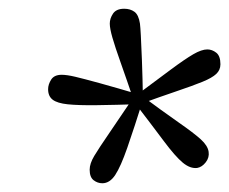

<svg xmlns="http://www.w3.org/2000/svg" viewBox="-20 -770 524 439"><path d="M231 -716Q231 -728 238.5 -739Q246 -750 264 -750Q278 -750 287.5 -743Q297 -736 300 -716Q301 -708 302 -689Q303 -670 304.5 -632.5Q306 -595 307 -533L289 -531Q269 -590 256 -626.5Q243 -663 237 -684Q231 -705 231 -716ZM90 -566Q90 -577 97 -588Q104 -599 121 -599Q133 -599 152 -594.5Q171 -590 207.5 -580Q244 -570 308 -551L304 -532Q242 -530 200.5 -529.5Q159 -529 135 -531.5Q111 -534 100.5 -542Q90 -550 90 -566ZM185 -382Q185 -396 195.5 -413.5Q206 -431 229 -464.5Q252 -498 291 -556L309 -548Q286 -475 271 -432Q256 -389 243.5 -370Q231 -351 214 -351Q203 -351 194 -358Q185 -365 185 -382ZM282 -543 296 -557Q354 -514 388.5 -490Q423 -466 439 -451.5Q455 -437 457 -423Q459 -410 450.5 -399Q442 -388 431 -386Q415 -384 398 -398Q381 -412 354.5 -447.5Q328 -483 282 -543ZM454 -657Q465 -657 474.5 -649.5Q484 -642 484 -623Q484 -610 474.5 -601Q465 -592 443 -583Q421 -574 384 -561.5Q347 -549 292 -529L282 -545Q337 -586 370 -610.5Q403 -635 422 -646Q441 -657 454 -657Z"/></svg>

Font: Source Serif 4
Style: Italic
Weight: 400
Italic angle: -12°
Designer: Frank Grießhammer
Foundry: Adobe Systems Incorporated
Version: Version 4.004;hotconv 1.0.116;makeotfexe 2.5.65601